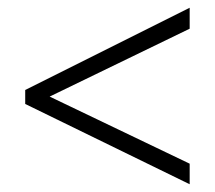

<svg xmlns="http://www.w3.org/2000/svg" viewBox="-20 -604 554 495"><path d="M469 -129 45 -336V-372L469 -584V-530L108 -355L469 -182Z"/></svg>

Font: Noto Sans Tamil SemiCondensed Light
Style: Regular
Weight: 300
Width: 4
Designer: Jelle Bosma - Monotype Design Team
Foundry: Monotype Imaging Inc.
Version: Version 2.004; ttfautohint (v1.8.4.7-5d5b)